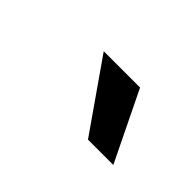

<svg xmlns="http://www.w3.org/2000/svg" viewBox="-35 -864 374 374"><g transform="rotate(45 152.5 -677.0)"><path d="M271 -605.5H201.2L101.1 -749H201.2Z"/></g></svg>

Font: RobotoDraft
Style: Italic
Weight: 400
Italic angle: -12°
Version: Version 2.001101; 2014